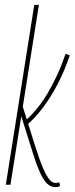

<svg xmlns="http://www.w3.org/2000/svg" viewBox="-20 -760 307 790"><path d="M4 0 121 -740H140L23 0ZM208 10Q191 10 176.5 -2Q162 -14 147.5 -44Q133 -74 116 -128L58 -312L70 -333L124 -161Q143 -101 157.5 -67.5Q172 -34 184 -20.5Q196 -7 209 -7Q212 -7 216 -8Q220 -9 224 -10L227 6Q222 8 217.5 9Q213 10 208 10ZM90 -245 85 -264Q111 -287 134 -315.5Q157 -344 177 -378Q197 -412 215.5 -452Q234 -492 250 -539L267 -532Q247 -472 219 -417.5Q191 -363 158 -319Q125 -275 90 -245Z"/></svg>

Font: Georama
Style: Italic
Weight: 400
Width: 2
Italic angle: -9°
Designer: Jean-Baptiste Levee
Foundry: Production Type
Version: Version 1.000